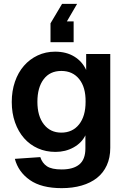

<svg xmlns="http://www.w3.org/2000/svg" viewBox="-20 -814 663 996"><path d="M300 162Q195 162 135 120Q75 78 57 10L189 1Q199 32 223.5 48.5Q248 65 300 65Q360 65 391.5 39Q423 13 423 -44V-112Q404 -73 362 -49.5Q320 -26 268 -26Q218 -26 176.5 -44.5Q135 -63 105 -97Q75 -131 58 -179Q41 -227 41 -285Q41 -342 57.5 -390Q74 -438 104 -472.5Q134 -507 175.5 -526.5Q217 -546 266 -546Q324 -546 365.5 -520.5Q407 -495 427 -451V-534H552V-47Q552 4 534 43.5Q516 83 483 109Q450 135 403.5 148.5Q357 162 300 162ZM298 -126Q356 -126 390 -168.5Q424 -211 424 -286Q425 -361 391 -403.5Q357 -446 298 -446Q239 -446 206.5 -403Q174 -360 174 -286Q174 -212 207.5 -169Q241 -126 298 -126ZM242 -595V-693L302 -794H380L327 -703H362V-595Z"/></svg>

Font: Geist SemBd
Style: Regular
Weight: 400
Designer: Basement.studio, Andrés Briganti, Mateo Zaragoza
Foundry: Basement.studio, Vercel, Andrés Briganti, Guido Ferreyra, Mateo Zaragoza
Version: Version 1.401